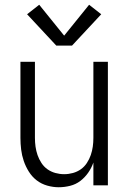

<svg xmlns="http://www.w3.org/2000/svg" viewBox="-20 -780 540 808"><path d="M227 8Q203 8 178.5 1Q154 -6 134.5 -21Q115 -36 101.5 -57.5Q88 -79 80 -102.5Q72 -126 69 -150.5Q66 -175 66 -200V-520H127V-200Q127 -181 129.5 -163Q132 -145 138 -127.5Q144 -110 154.5 -94Q165 -78 180 -67.5Q195 -57 213 -52Q231 -47 250 -47Q269 -47 287 -52Q305 -57 320 -67.5Q335 -78 345.5 -94Q356 -110 362 -127.5Q368 -145 370.5 -163Q373 -181 373 -200V-520H434V0H373V-96Q365 -73 351 -53Q337 -33 318 -18.5Q299 -4 275 2Q251 8 227 8ZM217 -588 94 -720 145 -760 250 -630 355 -760 406 -720 283 -588Z"/></svg>

Font: Iosevka SS04 Light
Style: Regular
Weight: 300
Monospace: yes
Designer: Belleve Invis
Foundry: Belleve Invis
Version: Version 19.0.0; ttfautohint (v1.8.4)